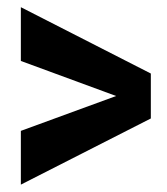

<svg xmlns="http://www.w3.org/2000/svg" viewBox="-20 -510 465 534"><path d="M38 3.5 399.5 -180.5V-305.5L38 -490V-340.5L303 -243L38 -146Z"/></svg>

Font: Anybody
Style: Bold
Weight: 700
Designer: Tyler Finck
Foundry: Etcetera Type Company
Version: Version 1.110